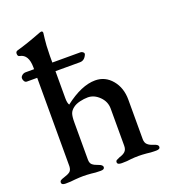

<svg xmlns="http://www.w3.org/2000/svg" viewBox="-131 -801 795 899"><g transform="rotate(-20 267.0 -351.0)"><path d="M513 -9Q513 3 493 3Q464 3 446 0Q424 -2 406 -2Q387 -2 367 0Q351 3 322 3Q300 3 300 -9Q300 -16 305 -19Q310 -22 322 -27Q340 -32 350 -41.5Q360 -51 360 -70V-255Q360 -290 334 -315.5Q308 -341 277 -341Q258 -341 237 -336Q216 -331 203 -321Q188 -310 183 -296Q178 -282 178 -253V-67Q178 -49 187.5 -41Q197 -33 215 -27Q236 -20 236 -9Q236 3 217 3Q189 3 171 0Q147 -2 131 -2Q114 -2 90 0Q69 3 42 3Q22 3 22 -9Q22 -16 27 -19.5Q32 -23 45 -27Q65 -33 75 -40.5Q85 -48 86 -67V-508H35Q27 -508 22.5 -515Q18 -522 18 -530Q18 -538 26 -544.5Q34 -551 44 -551H86V-560Q86 -624 44 -632Q34 -633 34 -647Q34 -657 43 -660Q94 -674 169 -703Q175 -705 177 -705Q185 -705 185 -696Q185 -691 181.5 -667Q178 -643 177 -584V-551H317Q323 -551 328.5 -547Q334 -543 334 -538L333 -534Q322 -508 299 -508H177V-373Q177 -349 184 -339Q268 -404 336 -404Q386 -404 419 -364.5Q452 -325 452 -266V-69Q452 -51 462.5 -41.5Q473 -32 491 -27Q503 -23 508 -19Q513 -15 513 -9Z"/></g></svg>

Font: EB Garamond Medium
Style: Regular
Weight: 500
Designer: Georg Duffner and Octavio Pardo
Foundry: Georg Duffner
Version: Version 1.000